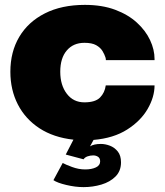

<svg xmlns="http://www.w3.org/2000/svg" viewBox="-20 -562 676 787"><path d="M393.5 28Q411.5 28 430.5 35.2Q449.5 42.5 462.8 59Q476 75.5 476 103.5Q476 139 453.5 161.5Q431 184 395.8 194.5Q360.5 205 322.5 205Q289 205 252 196.2Q215 187.5 199 176.5L237 106Q248.5 112.5 275.5 122.5Q302.5 132.5 329 132.5Q355.5 132.5 373 124.2Q390.5 116 390.5 99.5Q390.5 86.5 382 80.8Q373.5 75 362 75Q350.5 75 339.2 78.8Q328 82.5 322.5 91L249.5 71.5L281 10.5Q199.5 1.5 141.8 -36.2Q84 -74 53.2 -133.8Q22.5 -193.5 22.5 -268Q22.5 -349.5 59 -411Q95.5 -472.5 164 -507.2Q232.5 -542 328 -542Q398.5 -542 452 -522Q505.5 -502 541.2 -469.2Q577 -436.5 595.2 -397.5Q613.5 -358.5 613.5 -320V-315.5H414Q414 -321 412.5 -326Q408.5 -339 400 -353Q391.5 -367 374.2 -376.8Q357 -386.5 326 -386.5Q280.5 -386.5 253.8 -355.2Q227 -324 227 -268Q227 -213 253.8 -177.8Q280.5 -142.5 326 -142.5Q370.5 -142.5 390 -162.2Q409.5 -182 413.5 -212H613.5Q613.5 -164.5 585.2 -115.5Q557 -66.5 501.2 -31Q445.5 4.5 363.5 11.5L349 38Q364.5 28 393.5 28Z"/></svg>

Font: Epilogue Black
Style: Regular
Weight: 900
Designer: Tyler Finck
Foundry: Etcetera Type Co
Version: Version 2.111; ttfautohint (v1.8.3)